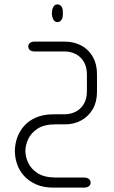

<svg xmlns="http://www.w3.org/2000/svg" viewBox="-20 -568 520 877"><path d="M242 -467Q231 -467 224.5 -477.5Q218 -488 217 -505V-509Q218 -528 224.5 -538Q231 -548 242 -548Q254 -548 261 -538Q268 -528 267 -509V-505Q268 -488 261 -477.5Q254 -467 242 -467ZM237 243H364Q378 243 386 249.5Q394 256 394 267Q394 276 386 282.5Q378 289 364 289H225Q178 289 144.5 274Q111 259 89.5 235Q68 211 58 181.5Q48 152 48 122Q48 92 58 62.5Q68 33 89 8.5Q110 -16 144 -31Q178 -46 225 -46H275Q302 -46 325 -57.5Q348 -69 362.5 -92.5Q377 -116 377 -151V-227Q377 -263 362.5 -286.5Q348 -310 325 -321.5Q302 -333 275 -333H138Q124 -333 116.5 -339.5Q109 -346 109 -356Q109 -365 116.5 -371.5Q124 -378 138 -378H275Q318 -378 351.5 -360Q385 -342 404 -308.5Q423 -275 423 -230V-148Q423 -103 404 -70Q385 -37 352 -18.5Q319 0 277 0H234Q182 0 152 19.5Q122 39 109 67Q96 95 96 122Q96 148 109 176Q122 204 152.5 223.5Q183 243 237 243Z"/></svg>

Font: Beiruti Light
Style: Regular
Weight: 300
Designer: Arlette Boutros
Foundry: Boutros
Version: Version 1.41